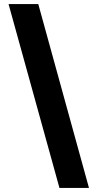

<svg xmlns="http://www.w3.org/2000/svg" viewBox="-20 -804 478 943"><path d="M417 119H272L22 -784H168Z"/></svg>

Font: DM Sans 28pt Black
Style: Regular
Weight: 900
Version: Version 4.004;gftools[0.9.30]